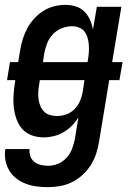

<svg xmlns="http://www.w3.org/2000/svg" viewBox="-29 -558 549 791"><path d="M169 213Q145 213 122 210Q99 207 77.5 199Q56 191 38.5 177.5Q21 164 9.5 145Q-2 126 -6.5 103Q-11 80 -7 56H93Q91 71 96 85.5Q101 100 112.5 109Q124 118 139 121.5Q154 125 169 125Q190 125 210.5 116.5Q231 108 246 91Q261 74 268.5 53.5Q276 33 280 12L294 -75Q283 -56 267 -40Q251 -24 232 -13Q213 -2 192 3Q171 8 150 8Q124 8 100.5 -1Q77 -10 61.5 -28Q46 -46 38 -70Q30 -94 27.5 -118.5Q25 -143 27 -169.5Q29 -196 33 -221L34 -228H0L12 -302H46L54 -351Q58 -375 65 -397.5Q72 -420 83.5 -441.5Q95 -463 112 -481.5Q129 -500 149.5 -513Q170 -526 193.5 -532Q217 -538 240 -538Q263 -538 283.5 -531.5Q304 -525 318.5 -510.5Q333 -496 341.5 -477Q350 -458 354 -437L370 -530H471L433 -302H476L463 -228H421L379 26Q375 51 367 75.5Q359 100 345 122Q331 144 311 162.5Q291 181 267.5 192.5Q244 204 219 208.5Q194 213 169 213ZM332 -302 333 -311Q336 -327 337 -342.5Q338 -358 337 -372.5Q336 -387 332 -401.5Q328 -416 319.5 -427.5Q311 -439 297 -444.5Q283 -450 268 -450Q247 -450 225.5 -441.5Q204 -433 188.5 -416.5Q173 -400 165 -379Q157 -358 153 -337L148 -302ZM206 -80Q225 -80 244.5 -87Q264 -94 278.5 -109Q293 -124 301 -143Q309 -162 312 -181L319 -228H135L132 -207Q129 -192 128.5 -177Q128 -162 130 -148Q132 -134 137.5 -121Q143 -108 153 -98Q163 -88 177 -84Q191 -80 206 -80Z"/></svg>

Font: Iosevka Curly Semibold Oblique
Style: Regular
Weight: 600
Italic angle: -9°
Monospace: yes
Designer: Belleve Invis
Foundry: Belleve Invis
Version: Version 11.1.0; ttfautohint (v1.8.3)